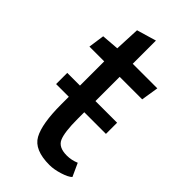

<svg xmlns="http://www.w3.org/2000/svg" viewBox="-212 -719 790 790"><g transform="rotate(45 182.5 -324.0)"><path d="M196 -525H339L327 -449H196V-308H322V-243H196V-205Q196 -127 209.5 -96.5Q223 -66 271 -66Q298 -66 324 -77L350 -20Q338 -8 306 2Q274 12 248 12Q160 12 133 -37Q106 -86 106 -199V-243H32V-308H106V-449H20L30 -519L106 -525L111 -635L196 -660Z"/></g></svg>

Font: Magra
Style: Regular
Weight: 400
Designer: Viviana Monsalve
Foundry: Viviana Monsalve
Version: Version 1.001